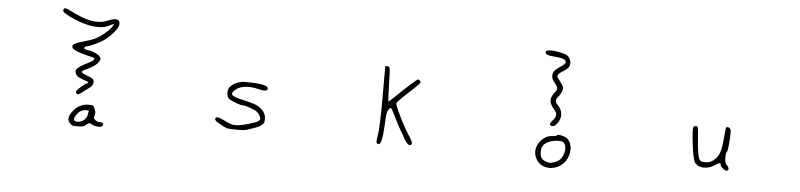

<svg xmlns="http://www.w3.org/2000/svg" viewBox="-45 -911 5089 1222"><g transform="rotate(5 2500.0 -300.0)"><path d="M533 -14 536 -36H517Q480 -35 457 2Q444 21 447.5 31.5Q451 42 469 42Q494 42 511.5 26.5Q529 11 533 -14ZM490 -65Q508 -72 534 -72Q554 -72 559 -69.5Q564 -67 571 -51Q577 -37 578 -29.5Q579 -22 576 -9Q572 6 573 10.5Q574 15 583 22Q595 32 612 32Q628 32 633 39Q638 46 629 56Q623 64 599 61.5Q575 59 560 50Q551 44 546 44.5Q541 45 528 56Q515 66 505.5 68.5Q496 71 472 71Q447 71 439.5 68.5Q432 66 424 56Q411 42 411 29Q411 5 436 -25Q461 -55 490 -65ZM320 -664Q323 -672 333 -670.5Q343 -669 368 -656Q448 -615 504.5 -605.5Q561 -596 606 -616Q643 -632 662.5 -628.5Q682 -625 682 -601Q682 -581 654.5 -547.5Q627 -514 591 -489Q570 -475 534.5 -458.5Q499 -442 489 -442Q481 -442 474 -434Q470 -430 471.5 -427.5Q473 -425 482 -421Q496 -416 504 -416Q518 -416 542.5 -405Q567 -394 574 -384Q581 -375 581.5 -370.5Q582 -366 576 -354Q559 -323 498 -296Q468 -283 470 -276Q472 -268 505 -256Q539 -244 546 -235Q553 -225 549 -209Q545 -193 533 -184Q532 -184 516 -171.5Q500 -159 490 -152Q469 -134 459 -132.5Q449 -131 444 -143Q440 -153 469 -177Q496 -202 506 -205Q516 -208 515.5 -213Q515 -218 504 -221Q485 -226 455 -240Q441 -247 434 -261.5Q427 -276 432 -286Q443 -307 507 -338Q570 -369 522 -377Q499 -382 489 -385Q486 -386 479 -388Q472 -390 462 -393Q452 -396 445 -398Q396 -413 396 -431.5Q396 -450 437 -462Q511 -483 536 -495Q561 -507 591 -531Q621 -555 634 -574Q651 -598 646 -598Q644 -598 636 -594Q607 -578 590 -574Q573 -570 539 -570Q465 -572 365 -620Q333 -636 324 -644.5Q315 -653 320 -664Z M1486 -301Q1508 -305 1560.5 -302.5Q1613 -300 1634 -293Q1649 -288 1653.5 -284.5Q1658 -281 1658 -273Q1658 -250 1597 -266Q1549 -278 1508.5 -271.5Q1468 -265 1446 -242Q1436 -232 1434.5 -224.5Q1433 -217 1440.5 -211Q1448 -205 1463.5 -199.5Q1479 -194 1507 -188Q1571 -174 1597 -162Q1623 -150 1642 -126Q1657 -106 1657 -80Q1657 -63 1654.5 -56Q1652 -49 1640 -40Q1623 -26 1593 -16Q1564 -7 1548 -1Q1532 5 1478 4Q1440 4 1427 1.5Q1414 -1 1395 -11Q1362 -29 1352 -36.5Q1342 -44 1342 -52Q1342 -75 1391 -52Q1427 -34 1442 -29Q1457 -24 1477 -24Q1502 -24 1556.5 -39.5Q1611 -55 1620 -65Q1627 -72 1627.5 -76.5Q1628 -81 1624 -91Q1618 -106 1605 -118Q1595 -128 1559.5 -141Q1524 -154 1508 -154Q1491 -154 1456.5 -168Q1422 -182 1414 -192Q1404 -206 1405 -229Q1406 -252 1418 -265Q1444 -293 1486 -301Z M2391 -285V-482H2403Q2415 -482 2419 -473Q2423 -465 2425 -362Q2428 -261 2430 -259Q2431 -258 2443 -268.5Q2455 -279 2473 -296Q2518 -341 2560 -378Q2602 -415 2607 -415Q2613 -415 2620 -407Q2626 -400 2620.5 -392Q2615 -384 2584 -355Q2508 -284 2494 -269Q2480 -254 2482 -246Q2494 -210 2525.5 -148Q2557 -86 2587 -42Q2616 2 2591 6Q2580 8 2563 -16Q2547 -39 2547 -43Q2547 -45 2530 -72Q2514 -98 2490 -146Q2456 -217 2450 -219Q2445 -221 2434 -205Q2427 -194 2424.5 -176.5Q2422 -159 2420 -106Q2414 14 2393 17Q2388 17 2381 13Q2377 10 2377 0.5Q2377 -9 2382 -40Q2391 -88 2391 -285Z M3559 -99Q3551 -104 3531.5 -104Q3512 -104 3494 -99Q3457 -90 3440.5 -72.5Q3424 -55 3424 -24Q3424 1 3433.5 15Q3443 29 3466 36Q3480 41 3488 40.5Q3496 40 3515 34Q3540 26 3554 10.5Q3568 -5 3575 -33Q3581 -54 3576 -73.5Q3571 -93 3559 -99ZM3515 -136Q3521 -146 3550 -138.5Q3579 -131 3591 -117Q3610 -94 3611.5 -60.5Q3613 -27 3597 5Q3577 45 3537 62.5Q3497 80 3457.5 68.5Q3418 57 3400 20Q3379 -22 3398 -64Q3410 -93 3437 -112Q3464 -131 3494 -131Q3512 -131 3515 -136ZM3401 -663Q3404 -672 3431.5 -672.5Q3459 -673 3494 -665Q3524 -659 3537 -651Q3550 -643 3557 -626Q3567 -605 3560 -586Q3553 -567 3530 -554Q3487 -528 3487 -513Q3487 -507 3507 -482Q3527 -458 3530 -445Q3533 -435 3524.5 -416Q3516 -397 3503 -381Q3480 -355 3504 -332Q3528 -308 3532.5 -280Q3537 -252 3521 -225Q3509 -206 3500 -199.5Q3491 -193 3480 -194Q3468 -196 3467.5 -204.5Q3467 -213 3478 -225Q3500 -248 3501.5 -264.5Q3503 -281 3485 -301Q3449 -342 3461 -375Q3467 -393 3479 -407Q3494 -424 3493.5 -435Q3493 -446 3476 -467Q3464 -482 3459.5 -491.5Q3455 -501 3455 -514Q3455 -532 3466 -545.5Q3477 -559 3508 -579Q3556 -610 3514 -626Q3495 -633 3462 -635Q3426 -637 3411 -644Q3396 -651 3401 -663Z M4585 -278Q4588 -286 4598.5 -284Q4609 -282 4614 -273Q4620 -262 4615 -195.5Q4610 -129 4603 -125Q4598 -122 4598 -89Q4598 -68 4600.5 -60Q4603 -52 4611 -44Q4624 -31 4624 -19.5Q4624 -8 4611 -8Q4601 -8 4586.5 -21Q4572 -34 4572 -43Q4572 -61 4543 -41Q4505 -14 4466 -14.5Q4427 -15 4409 -41Q4392 -67 4379 -197Q4374 -246 4377 -260Q4380 -274 4396 -274Q4404 -274 4407 -262Q4410 -250 4413 -204Q4421 -84 4436 -62Q4440 -55 4447 -52.5Q4454 -50 4472 -50Q4494 -50 4509 -57Q4524 -64 4540 -81Q4558 -101 4566.5 -133.5Q4575 -166 4580 -232Q4583 -272 4585 -278Z"/></g></svg>

Font: sitelen luka ante tan jan Iwi
Style: Regular
Weight: 400
Designer: jan Iwi
Foundry: SP Font Maker - https://wasokeli.github.io/sp-font-maker
Version: Version 1.0